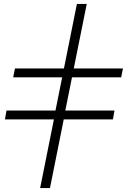

<svg xmlns="http://www.w3.org/2000/svg" viewBox="-20 -762 645 976"><path d="M184 194 254 -155H5L13 -200H262L296 -369H47L56 -414H305L371 -742H421L355 -414H605L596 -369H346L312 -200H562L554 -155H304L234 194Z"/></svg>

Font: Montserrat Light
Style: Italic
Weight: 300
Italic angle: -11.3°
Designer: Julieta Ulanovsky
Foundry: Julieta Ulanovsky
Version: Version 9.000; ttfautohint (v1.8.4.7-5d5b)